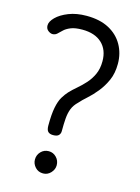

<svg xmlns="http://www.w3.org/2000/svg" viewBox="-114 -806 639 877"><g transform="rotate(15 205.5 -367.5)"><path d="M177 -175Q161 -175 153 -183Q145 -191 145 -212Q145 -265 151.5 -297.5Q158 -330 169.5 -349Q181 -368 193 -381Q208 -397 227.5 -413.5Q247 -430 265.5 -450.5Q284 -471 296 -497.5Q308 -524 308 -559Q308 -613 275 -644Q242 -675 182 -675Q148 -675 127.5 -666.5Q107 -658 96 -647Q85 -636 76 -628Q67 -620 55 -620Q45 -620 34 -628.5Q23 -637 23 -653Q23 -671 43.5 -691.5Q64 -712 100.5 -726.5Q137 -741 185 -741Q248 -741 291 -718Q334 -695 356.5 -655Q379 -615 379 -566Q379 -521 364 -487.5Q349 -454 327.5 -427.5Q306 -401 284.5 -382Q263 -363 250 -348Q231 -330 223 -309.5Q215 -289 213 -263Q211 -237 211 -202Q211 -191 203.5 -183Q196 -175 177 -175ZM178 6Q155 6 140.5 -10Q126 -26 126 -46Q126 -68 141 -83.5Q156 -99 178 -99Q199 -99 214 -83.5Q229 -68 229 -46Q229 -26 214 -10Q199 6 178 6Z"/></g></svg>

Font: Dosis Medium
Style: Regular
Weight: 500
Designer: EdgarTolentino, PabloImpallari, IginoMarini
Foundry: EdgarTolentino, PabloImpallari, IginoMarini
Version: Version 3.001; ttfautohint (v1.8.2)